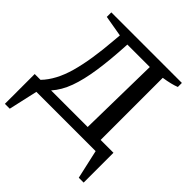

<svg xmlns="http://www.w3.org/2000/svg" viewBox="-220 -805 1143 1143"><g transform="rotate(45 351.5 -233.5)"><path d="M1 183V-68H50Q114 -134 146.5 -249.5Q179 -365 193 -544L197 -589L64 -612V-650H658V-616Q621 -601 556 -591V-68H664V183H623L582 0H83L42 183ZM267 -582Q260 -448 245.5 -350Q231 -252 206 -183.5Q181 -115 139 -68H447L456 -582Z"/></g></svg>

Font: Piazzolla Medium
Style: Regular
Weight: 500
Designer: Juan Pablo del Peral
Foundry: Huerta Tipografica
Version: Version 1.330